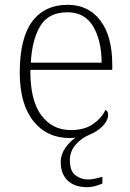

<svg xmlns="http://www.w3.org/2000/svg" viewBox="-20 -563 539 797"><path d="M342 214Q290 214 261 186.5Q232 159 232 109Q232 79 250.5 52Q269 25 294 8Q288 9 282 9.5Q276 10 270 10Q174 10 118 -61Q62 -132 62 -262Q62 -404 113.5 -473.5Q165 -543 261 -543Q347 -543 396.5 -478Q446 -413 446 -294V-273H106Q105 -147 151 -85Q197 -23 274 -23Q330 -23 365.5 -47.5Q401 -72 418 -107Q423 -104 426 -99Q429 -94 429 -86Q429 -72 419 -56Q409 -40 391.5 -26.5Q374 -13 352 -4Q320 9 295 36.5Q270 64 270 102Q270 147 293 164.5Q316 182 345 182Q360 182 373 179Q386 176 405 171V199Q395 203 384.5 206.5Q374 210 363 212Q352 214 342 214ZM402 -303Q401 -397 366 -454.5Q331 -512 260 -512Q182 -512 147.5 -455.5Q113 -399 108 -303Z"/></svg>

Font: Noto Serif Kannada ExtraLight
Style: Regular
Weight: 250
Version: Version 2.003